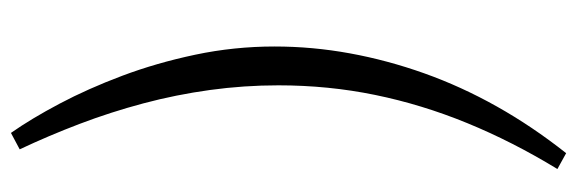

<svg xmlns="http://www.w3.org/2000/svg" viewBox="-372 -474 1055 351"><g transform="rotate(-90 155.5 -298.5)"><path d="M246 -324Q246 -255 233.5 -186.5Q221 -118 197 -50.5Q173 17 136.5 82Q100 147 51 209L22 193Q72 111 106 28Q140 -55 157.5 -140.5Q175 -226 175 -317Q175 -380 166.5 -442Q158 -504 142 -564Q126 -624 104.5 -680.5Q83 -737 58 -790L88 -806Q114 -769 141.5 -717Q169 -665 192.5 -602.5Q216 -540 231 -469Q246 -398 246 -324Z"/></g></svg>

Font: Literata Light
Style: Italic
Weight: 300
Italic angle: -2°
Designer: Latin by Veronika Burian and Jose Scaglione. Greek by Irene Vlachou. Cyrillic by Vera Evstafieva
Foundry: TypeTogether
Version: Version 3.103;gftools[0.9.29]